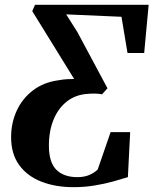

<svg xmlns="http://www.w3.org/2000/svg" viewBox="-20 -763 636 795"><path d="M284 12Q210 12 151.5 -10.8Q93 -33.5 59.5 -79.5Q26 -125.5 26 -195Q26 -254.5 49.5 -305.2Q73 -356 117.5 -389.5Q162 -423 224.5 -431Q240.5 -434 256 -435Q271.5 -436 287 -436L113.5 -717L125 -743H595.5L577 -543.5H508L483 -693.5L254 -703.5L300 -631L425 -397.5L402.5 -372.5Q390 -375 375.2 -375.5Q360.5 -376 344.5 -374.5Q294 -371.5 257.8 -343.5Q221.5 -315.5 202 -268.2Q182.5 -221 182.5 -160Q182.5 -91 213.2 -60.2Q244 -29.5 300.5 -29.5Q328 -29.5 349 -38.2Q370 -47 384.5 -61L438 -216H519L509.5 -29.5Q482.5 -21 447.2 -11.2Q412 -1.5 370.8 5.2Q329.5 12 284 12Z"/></svg>

Font: Merriweather 96pt
Style: Bold Italic
Weight: 700
Italic angle: -7.8°
Version: Version 2.101